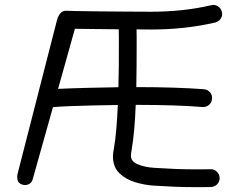

<svg xmlns="http://www.w3.org/2000/svg" viewBox="-20 -728 977 791"><path d="M894 -679.2Q897.9 -664.6 889.6 -651.6Q881.3 -638.7 866.7 -635.3Q803.2 -620.6 737.3 -613.5Q671.4 -606.4 602.5 -606.4Q588.9 -606.4 542.5 -606.9Q543 -592.3 543 -577.1Q543 -562 543 -546.4Q543 -504.9 542.7 -459.7Q542.5 -414.6 541.5 -369.1Q546.4 -369.1 551.3 -369.1Q625 -369.1 695.1 -366.9Q765.1 -364.7 820.3 -360.4Q835.4 -358.9 845.2 -347.7Q855 -336.4 853.5 -320.8Q852.5 -305.7 841.1 -295.9Q829.6 -286.1 814 -287.1Q761.7 -291.5 692.9 -293.7Q624 -295.9 551.3 -295.9Q545.4 -295.9 539.1 -295.9Q537.1 -243.7 533 -195.8Q528.8 -147.9 522 -108.4Q520.5 -100.6 520 -95.5Q519.5 -90.3 519.5 -86.4Q519.5 -62.5 548.1 -50.8Q576.7 -39.1 615.2 -36.6Q661.6 -33.7 701.4 -32Q741.2 -30.3 787.1 -30.3Q802.7 -30.3 817.4 -30.3Q832 -30.3 847.2 -30.8Q862.3 -31.2 873.3 -20.8Q884.3 -10.3 884.8 4.9Q885.3 20 874.8 31Q864.3 42 848.6 42.5Q833 43 817.9 43Q802.7 43 787.1 43Q739.7 43 698.7 41.3Q657.7 39.6 611.3 36.6Q575.7 34.2 537.1 22.7Q498.5 11.2 471.9 -14.4Q445.3 -40 445.3 -84.5Q445.3 -91.8 446.3 -98.9Q447.3 -106 448.7 -112.8Q455.1 -149.4 459.2 -196.5Q463.4 -243.7 465.3 -295.4Q418 -294.9 366.7 -293.7Q315.4 -292.5 270.5 -290.8Q225.6 -289.1 198.2 -286.6L114.7 10.7Q110.8 25.4 97.7 31.2Q84.5 37.1 69.3 31.7Q55.7 26.4 52.5 13.7Q49.3 1 52.7 -13.2L215.3 -647Q219.2 -662.1 228.8 -673.3Q238.3 -684.6 254.4 -683.6Q264.6 -683.1 299.6 -682.4Q334.5 -681.6 381.6 -681.2Q428.7 -680.7 475.6 -680.4Q522.5 -680.2 557.4 -679.9Q592.3 -679.7 602.5 -679.7Q668 -679.7 730 -686.3Q792 -692.9 850.1 -706.5Q864.7 -710.4 877.7 -702.1Q890.6 -693.8 894 -679.2ZM288.6 -609.4 219.2 -361.8Q268.1 -364.3 336.7 -366Q405.3 -367.7 467.8 -368.7Q469.2 -414.6 469.5 -459.7Q469.7 -504.9 469.7 -546.4Q469.7 -562.5 469.7 -577.9Q469.7 -593.3 469.2 -607.4Q418.9 -607.9 368.4 -608.4Q317.9 -608.9 288.6 -609.4Z"/></svg>

Font: Mikhak Regular
Style: Regular
Weight: 400
Designer: Amin Abedi
Version: Version 3.3